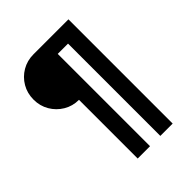

<svg xmlns="http://www.w3.org/2000/svg" viewBox="-215 -875 990 990"><g transform="rotate(-45 280.0 -380.0)"><path d="M204 -428Q158 -428 120.5 -450.5Q83 -473 61 -510.5Q39 -548 39 -594Q39 -641 61 -678.5Q83 -716 120.5 -738Q158 -760 204 -760H459V0H369V-673H294V0H204Z"/></g></svg>

Font: Reem Kufi
Style: Regular
Weight: 400
Designer: Khaled Hosny
Version: Version 1.6